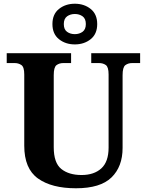

<svg xmlns="http://www.w3.org/2000/svg" viewBox="-20 -999 787 1029"><path d="M387 10Q257 10 183.5 -42.5Q110 -95 110 -218V-600Q110 -640 94.5 -650.5Q79 -661 59 -661H16V-714H361V-661H319Q298 -661 283 -650Q268 -639 268 -596V-210Q268 -126 308.5 -93.5Q349 -61 417 -61Q484 -61 523 -96.5Q562 -132 562 -208V-600Q562 -640 547 -650.5Q532 -661 511 -661H469V-714H731V-661H688Q667 -661 652 -650Q637 -639 637 -596V-206Q637 -106 577.5 -48Q518 10 387 10ZM381 -761Q331 -761 296 -789Q261 -817 261 -870Q261 -923 296 -951Q331 -979 381 -979Q431 -979 466 -951Q501 -923 501 -870Q501 -817 466 -789Q431 -761 381 -761ZM380.9 -816Q405 -816 422.5 -828.6Q440 -841.3 440 -870.1Q440 -899 422.6 -911.5Q405.2 -924 381.1 -924Q357 -924 339.5 -911.4Q322 -898.7 322 -869.9Q322 -841 339.4 -828.5Q356.8 -816 380.9 -816Z"/></svg>

Font: Noto Serif NP Hmong
Style: Regular
Weight: 400
Designer: Dalton Maag Ltd
Foundry: Dalton Maag Ltd
Version: Version 1.001